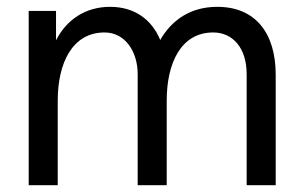

<svg xmlns="http://www.w3.org/2000/svg" viewBox="-20 -542 890 562"><path d="M616 -522C538 -522 483 -484 449 -425C424 -485 374 -522 302 -522C231 -522 175 -485 144 -424V-510H64V0H149V-248C149 -356 191 -447 286 -447C347 -447 383 -390 383 -325V0H468V-248C468 -356 509 -447 604 -447C661 -447 702 -402 702 -325V0H787V-323C787 -446 727 -522 616 -522Z"/></svg>

Font: Alpha Lyrae Medium
Style: Regular
Weight: 500
Designer: Nikolay Petroussenko, Plamen Motev
Foundry: Fontfabric LLC
Version: Version 1.000;hotconv 1.0.109;makeotfexe 2.5.65596